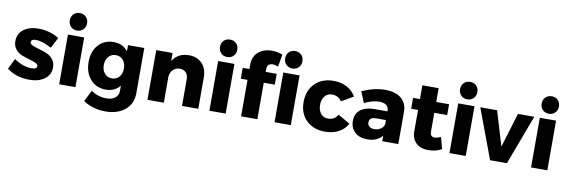

<svg xmlns="http://www.w3.org/2000/svg" viewBox="-64 -1324 6094 2058"><g transform="rotate(10 2983.0 -294.5)"><path d="M429 -370Q324 -425 257 -425Q206 -425 206 -391Q206 -372 235 -359Q264 -346 306 -334.5Q348 -323 389.5 -306.5Q431 -290 460 -254Q489 -218 489 -166Q489 -85 425.5 -38.5Q362 8 260 8Q116 8 16 -69L72 -184Q169 -117 264 -117Q321 -117 321 -150Q321 -170 292.5 -183Q264 -196 223 -207.5Q182 -219 140.5 -235Q99 -251 70.5 -286.5Q42 -322 42 -374Q42 -456 104 -502.5Q166 -549 264 -549Q385 -549 489 -486Z M766 -695Q766 -654 739.5 -627Q713 -600 672 -600Q631 -600 604.5 -627Q578 -654 578 -695Q578 -737 604.5 -763.5Q631 -790 672 -790Q713 -790 739.5 -763.5Q766 -737 766 -695ZM585 -541H762V0H585Z M1239 -541H1416V-48Q1416 66 1335 133.5Q1254 201 1122 201Q987 201 880 131L942 8Q1018 61 1109 61Q1169 61 1204 33Q1239 5 1239 -43V-101Q1185 -30 1085 -30Q983 -30 918.5 -102Q854 -174 854 -291Q854 -406 917 -476.5Q980 -547 1081 -547Q1183 -547 1239 -475ZM1239 -286Q1239 -343 1209 -378Q1179 -413 1130 -413Q1081 -413 1050.5 -377.5Q1020 -342 1020 -286Q1020 -230 1050.5 -195Q1081 -160 1130 -160Q1179 -160 1209 -195Q1239 -230 1239 -286Z M1903 -548Q1992 -548 2045.5 -492Q2099 -436 2099 -341V0H1922V-290Q1922 -336 1897 -362.5Q1872 -389 1830 -389Q1786 -388 1757.5 -360Q1729 -332 1724 -286V0H1546V-541H1724V-453Q1782 -548 1903 -548Z M2401 -695Q2401 -654 2374.5 -627Q2348 -600 2307 -600Q2266 -600 2239.5 -627Q2213 -654 2213 -695Q2213 -737 2239.5 -763.5Q2266 -790 2307 -790Q2348 -790 2374.5 -763.5Q2401 -737 2401 -695ZM2220 -541H2397V0H2220Z M2922 -695Q2922 -737 2948.5 -763.5Q2975 -790 3016 -790Q3057 -790 3083.5 -763.5Q3110 -737 3110 -695Q3110 -654 3083.5 -627Q3057 -600 3016 -600Q2975 -600 2948.5 -627Q2922 -654 2922 -695ZM2565 -565Q2565 -652 2623.5 -701.5Q2682 -751 2773 -750Q2831 -750 2886 -729L2863 -594Q2823 -608 2803 -608Q2776 -608 2759 -593Q2742 -578 2742 -550V-515H2862V-397H2742V0H2565V-397H2492V-515H2565ZM2929 0V-541H3106V0Z M3591 -344Q3553 -400 3485 -400Q3437 -400 3407 -363.5Q3377 -327 3377 -269Q3377 -210 3407 -174Q3437 -138 3485 -138Q3559 -138 3591 -199L3722 -124Q3690 -62 3626 -28Q3562 6 3476 6Q3351 6 3274.5 -69Q3198 -144 3198 -268Q3198 -394 3275 -470.5Q3352 -547 3478 -547Q3559 -547 3622 -513.5Q3685 -480 3720 -419Z M4039 -548Q4151 -548 4213 -496.5Q4275 -445 4276 -352V0H4101V-61Q4047 8 3938 8Q3852 8 3802.5 -38.5Q3753 -85 3753 -161Q3753 -238 3806.5 -281Q3860 -324 3960 -325H4101V-331Q4101 -370 4074.5 -391Q4048 -412 3998 -412Q3925 -412 3836 -369L3787 -489Q3919 -548 4039 -548ZM3993 -113Q4033 -113 4063 -132.5Q4093 -152 4101 -183V-230H3995Q3920 -230 3920 -174Q3920 -146 3939.5 -129.5Q3959 -113 3993 -113Z M4714 -154 4748 -28Q4687 8 4602 8Q4521 9 4471 -37Q4421 -83 4421 -165V-397H4346V-515H4421V-665H4598V-515H4738V-397H4598V-193Q4598 -164 4610.5 -149.5Q4623 -135 4647 -136Q4671 -136 4714 -154Z M5014 -695Q5014 -654 4987.5 -627Q4961 -600 4920 -600Q4879 -600 4852.5 -627Q4826 -654 4826 -695Q4826 -737 4852.5 -763.5Q4879 -790 4920 -790Q4961 -790 4987.5 -763.5Q5014 -737 5014 -695ZM4833 -541H5010V0H4833Z M5073 -541H5256L5369 -165L5483 -541H5661L5458 0H5275Z M5902 -695Q5902 -654 5875.5 -627Q5849 -600 5808 -600Q5767 -600 5740.5 -627Q5714 -654 5714 -695Q5714 -737 5740.5 -763.5Q5767 -790 5808 -790Q5849 -790 5875.5 -763.5Q5902 -737 5902 -695ZM5721 -541H5898V0H5721Z"/></g></svg>

Font: Montserrat arm
Style: Bold
Weight: 700
Designer: Julieta Ulanovsky
Foundry: Julieta Ulanovsky
Version: Version 6.000;PS 006.000;hotconv 1.0.88;makeotf.lib2.5.64775